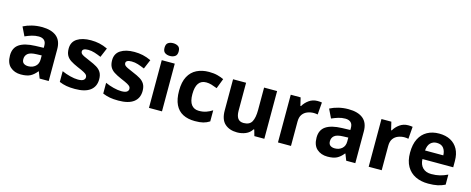

<svg xmlns="http://www.w3.org/2000/svg" viewBox="-37 -1436 5210 2122"><g transform="rotate(15 2568.5 -375.0)"><path d="M302 -557Q412 -557 470.5 -509.5Q529 -462 529 -364V0H425L396 -74H392Q357 -30 318 -10Q279 10 211 10Q138 10 90 -32.5Q42 -75 42 -163Q42 -250 103 -291.5Q164 -333 286 -337L381 -340V-364Q381 -407 358.5 -427Q336 -447 296 -447Q256 -447 218 -435.5Q180 -424 142 -407L93 -508Q137 -531 190.5 -544Q244 -557 302 -557ZM323 -251Q251 -249 223 -225Q195 -201 195 -162Q195 -128 215 -113.5Q235 -99 267 -99Q315 -99 348 -127.5Q381 -156 381 -208V-253Z M1063 -162Q1063 -79 1004.5 -34.5Q946 10 830 10Q773 10 732 2.5Q691 -5 650 -22V-145Q694 -125 745 -112Q796 -99 835 -99Q879 -99 897.5 -112Q916 -125 916 -146Q916 -160 908.5 -171Q901 -182 876 -196Q851 -210 798 -232Q747 -254 714 -275.5Q681 -297 665 -327.5Q649 -358 649 -404Q649 -480 708 -518Q767 -556 865 -556Q916 -556 962 -546Q1008 -536 1057 -513L1012 -406Q972 -423 936 -434.5Q900 -446 863 -446Q830 -446 813.5 -437Q797 -428 797 -410Q797 -397 805.5 -386.5Q814 -376 838.5 -364Q863 -352 911 -332Q958 -313 992 -292.5Q1026 -272 1044.5 -241.5Q1063 -211 1063 -162Z M1560 -162Q1560 -79 1501.5 -34.5Q1443 10 1327 10Q1270 10 1229 2.5Q1188 -5 1147 -22V-145Q1191 -125 1242 -112Q1293 -99 1332 -99Q1376 -99 1394.5 -112Q1413 -125 1413 -146Q1413 -160 1405.5 -171Q1398 -182 1373 -196Q1348 -210 1295 -232Q1244 -254 1211 -275.5Q1178 -297 1162 -327.5Q1146 -358 1146 -404Q1146 -480 1205 -518Q1264 -556 1362 -556Q1413 -556 1459 -546Q1505 -536 1554 -513L1509 -406Q1469 -423 1433 -434.5Q1397 -446 1360 -446Q1327 -446 1310.5 -437Q1294 -428 1294 -410Q1294 -397 1302.5 -386.5Q1311 -376 1335.5 -364Q1360 -352 1408 -332Q1455 -313 1489 -292.5Q1523 -272 1541.5 -241.5Q1560 -211 1560 -162Z M1825 -546V0H1676V-546ZM1751 -760Q1784 -760 1808 -744.5Q1832 -729 1832 -686.8Q1832 -646 1808 -630Q1784 -614 1751 -614Q1716.7 -614 1693.4 -630Q1670 -646 1670 -686.8Q1670 -729 1693.4 -744.5Q1716.7 -760 1751 -760Z M2203 10Q2122 10 2065 -19.5Q2008 -49 1978 -111Q1948 -173 1948 -270Q1948 -370 1982 -433Q2016 -496 2076.5 -526Q2137 -556 2216 -556Q2272 -556 2313.5 -545Q2355 -534 2386 -519L2342 -404Q2307 -418 2276.5 -427Q2246 -436 2216 -436Q2100 -436 2100 -271Q2100 -189 2130.5 -150Q2161 -111 2216 -111Q2263 -111 2299 -123.5Q2335 -136 2369 -158V-31Q2335 -9 2297.5 0.5Q2260 10 2203 10Z M2996 -546V0H2882L2862 -70H2854Q2828 -28 2782.5 -9Q2737 10 2686 10Q2598 10 2545 -37.5Q2492 -85 2492 -190V-546H2641V-227Q2641 -169 2662 -139Q2683 -109 2729 -109Q2797 -109 2822 -155.5Q2847 -202 2847 -289V-546Z M3457 -556Q3468 -556 3483 -555Q3498 -554 3507 -552L3496 -412Q3489 -414 3475.5 -415.5Q3462 -417 3452 -417Q3414 -417 3379 -403.5Q3344 -390 3322.5 -360Q3301 -330 3301 -278V0H3152V-546H3265L3287 -454H3294Q3318 -496 3360 -526Q3402 -556 3457 -556Z M3810 -557Q3920 -557 3978.5 -509.5Q4037 -462 4037 -364V0H3933L3904 -74H3900Q3865 -30 3826 -10Q3787 10 3719 10Q3646 10 3598 -32.5Q3550 -75 3550 -163Q3550 -250 3611 -291.5Q3672 -333 3794 -337L3889 -340V-364Q3889 -407 3866.5 -427Q3844 -447 3804 -447Q3764 -447 3726 -435.5Q3688 -424 3650 -407L3601 -508Q3645 -531 3698.5 -544Q3752 -557 3810 -557ZM3831 -251Q3759 -249 3731 -225Q3703 -201 3703 -162Q3703 -128 3723 -113.5Q3743 -99 3775 -99Q3823 -99 3856 -127.5Q3889 -156 3889 -208V-253Z M4495 -556Q4506 -556 4521 -555Q4536 -554 4545 -552L4534 -412Q4527 -414 4513.5 -415.5Q4500 -417 4490 -417Q4452 -417 4417 -403.5Q4382 -390 4360.5 -360Q4339 -330 4339 -278V0H4190V-546H4303L4325 -454H4332Q4356 -496 4398 -526Q4440 -556 4495 -556Z M4849 -556Q4925 -556 4979.5 -527Q5034 -498 5064 -443Q5094 -388 5094 -308V-236H4742Q4744 -173 4779.5 -137Q4815 -101 4878 -101Q4931 -101 4974 -111.5Q5017 -122 5063 -144V-29Q5023 -9 4978.5 0.5Q4934 10 4871 10Q4789 10 4726 -20.5Q4663 -51 4627 -113Q4591 -175 4591 -269Q4591 -365 4623.5 -428.5Q4656 -492 4714 -524Q4772 -556 4849 -556ZM4850 -450Q4807 -450 4778.5 -422Q4750 -394 4745 -335H4954Q4953 -385 4928 -417.5Q4903 -450 4850 -450Z"/></g></svg>

Font: Noto Sans Javanese
Style: Regular
Weight: 400
Designer: Monotype Design Team
Foundry: Monotype Imaging Inc.
Version: Version 2.004